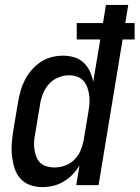

<svg xmlns="http://www.w3.org/2000/svg" viewBox="-20 -755 569 783"><path d="M152 8Q126 8 102.5 -0.5Q79 -9 63 -27Q47 -45 39.5 -68.5Q32 -92 29 -117.5Q26 -143 28 -169Q30 -195 34 -221L54 -341Q58 -363 64.5 -386Q71 -409 82 -430Q93 -451 109.5 -470Q126 -489 146.5 -502.5Q167 -516 190.5 -522Q214 -528 237 -528Q260 -528 282.5 -521.5Q305 -515 321 -499.5Q337 -484 346.5 -464Q356 -444 360 -421L389 -594H293V-661H400L412 -735H503L491 -661H529V-594H480L382 0H291L304 -80Q292 -60 275.5 -43Q259 -26 238.5 -14Q218 -2 196 3Q174 8 152 8ZM201 -72Q223 -72 244.5 -79.5Q266 -87 282.5 -103Q299 -119 308 -140Q317 -161 321 -182L341 -302Q344 -319 345 -336Q346 -353 343.5 -369Q341 -385 335.5 -400Q330 -415 319 -426.5Q308 -438 293 -443Q278 -448 261 -448Q239 -448 216.5 -438.5Q194 -429 178.5 -411Q163 -393 154.5 -371Q146 -349 143 -327L123 -207Q120 -192 119 -176Q118 -160 120.5 -144.5Q123 -129 128.5 -115Q134 -101 144.5 -91Q155 -81 170 -76.5Q185 -72 201 -72Z"/></svg>

Font: Iosevka SS18 Medium
Style: Italic
Weight: 500
Italic angle: -9°
Monospace: yes
Designer: Belleve Invis
Foundry: Belleve Invis
Version: Version 25.1.1; ttfautohint (v1.8.4)